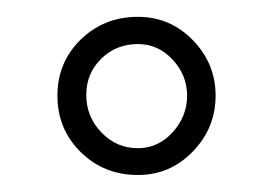

<svg xmlns="http://www.w3.org/2000/svg" viewBox="-20 -683 320 227"><path d="M143.1 -663.1Q181.2 -663.1 208 -635.5Q234.9 -607.9 234.9 -569.8Q234.9 -531.7 208 -503.9Q181.2 -476.1 143.1 -476.1Q103 -476.1 75.4 -503.2Q47.9 -530.3 47.9 -569.8Q47.9 -609.4 75.4 -636.2Q103 -663.1 143.1 -663.1ZM82 -570.8Q82 -544.9 99.9 -526.4Q117.7 -507.8 143.1 -507.8Q167 -507.8 184.1 -526.6Q201.2 -545.4 201.2 -569.8Q201.2 -594.2 184.1 -612.5Q167 -630.9 143.1 -630.9Q117.2 -630.9 99.6 -613.5Q82 -596.2 82 -570.8Z"/></svg>

Font: Dihjauti S
Style: Bold
Weight: 700
Designer: T. Christopher White
Version: Version 3.0.0